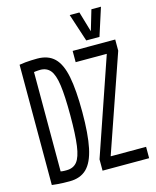

<svg xmlns="http://www.w3.org/2000/svg" viewBox="-132 -990 882 1089"><g transform="rotate(-15 309.0 -445.5)"><path d="M139.9 10Q120.4 10 102.1 9.5Q83.8 9 67.2 7.4Q50.5 5.8 36.2 4.1V-702.1Q54.5 -705.4 71.9 -706.9Q89.2 -708.4 106.5 -709.2Q123.7 -710 141.6 -710Q205.3 -710 242.2 -674.2Q279.1 -638.4 294.8 -559.4Q310.5 -480.4 310.5 -351.2Q310.5 -221.2 293.9 -141.9Q277.3 -62.6 240.1 -26.3Q202.9 10 139.9 10ZM139.1 -55.1Q178.7 -55.1 200.4 -81.8Q222.1 -108.6 231 -172.8Q239.9 -237.1 239.9 -350Q239.9 -464.7 231 -528.4Q222.1 -592 200.7 -618Q179.3 -643.9 141.5 -643.9Q136.1 -643.9 129.6 -643.4Q123.2 -642.9 116.9 -642.4Q110.7 -641.9 104.5 -640.9V-57.5Q109.3 -56.5 113.7 -56Q118.2 -55.5 122.6 -55.3Q127 -55.1 131 -55.1Q135.1 -55.1 139.1 -55.1ZM335.3 0V-66.5L529.4 -632.2V-633.9H347.2V-700H597.2V-634.2L401.3 -68.1V-66.7H608.8V0ZM567.2 -900.7 514.8 -737.4H437.1L383.7 -900.7H440.7L475.8 -781.1L511.1 -900.7Z"/></g></svg>

Font: Georama ExtraCondensed Thin
Style: Regular
Weight: 100
Width: 2
Designer: Jean-Baptiste Levee
Foundry: Production Type
Version: Version 1.001